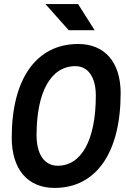

<svg xmlns="http://www.w3.org/2000/svg" viewBox="-20 -921 626 951"><path d="M250.5 9.8C456.1 9.8 577.6 -164.6 577.6 -459.5C577.6 -612.8 499 -703.1 367.2 -703.1C160.2 -703.1 38.1 -530.8 38.1 -239.3C38.1 -82.5 116.7 9.8 250.5 9.8ZM266.1 -100.1C200.2 -100.1 161.1 -156.2 161.1 -251.5C161.1 -466.3 232.4 -593.3 353 -593.3C416.5 -593.3 454.6 -539.1 454.6 -447.3C454.6 -229 384.3 -100.1 266.1 -100.1ZM320.3 -771.5H448.7L366.7 -900.9H205.1Z"/></svg>

Font: Cascadia Mono SemiBold
Style: Italic
Weight: 600
Italic angle: -10°
Monospace: yes
Designer: Aaron Bell
Foundry: Saja Typeworks
Version: Version 2404.023